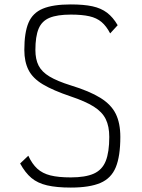

<svg xmlns="http://www.w3.org/2000/svg" viewBox="-20 -834 640 868"><path d="M300 14Q236 14 193 4Q150 -6 122 -29.5Q94 -53 71 -95L108 -130Q125 -93 148.5 -71.5Q172 -50 208 -41Q244 -32 300 -32Q366 -32 404 -49Q442 -66 458 -106Q474 -146 474 -215Q474 -263 458 -295.5Q442 -328 404 -352Q366 -376 300 -398Q220 -425 174 -452.5Q128 -480 109 -517.5Q90 -555 90 -608Q90 -687 109 -731.5Q128 -776 174 -795Q220 -814 300 -814Q359 -814 398 -805.5Q437 -797 464 -776.5Q491 -756 512 -720L478 -683Q461 -716 439 -734.5Q417 -753 384 -760.5Q351 -768 300 -768Q239 -768 204 -753.5Q169 -739 154.5 -704Q140 -669 140 -608Q140 -566 154.5 -537.5Q169 -509 204 -488Q239 -467 300 -448Q385 -422 434 -391.5Q483 -361 503.5 -319Q524 -277 524 -215Q524 -128 503.5 -78Q483 -28 434 -7Q385 14 300 14Z"/></svg>

Font: Victor Mono Thin
Style: Regular
Weight: 100
Monospace: yes
Designer: Rune Bjørnerås
Version: Version 1.561;gftools[0.9.30]